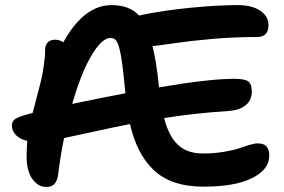

<svg xmlns="http://www.w3.org/2000/svg" viewBox="-20 -753 1123 758"><path d="M161.1 -15.1Q130.4 -15.1 107.7 -46.6Q85 -78.1 85 -133.8Q85 -167 87.9 -196.8Q60.5 -202.6 43.7 -219Q26.9 -235.4 26.9 -257.8Q26.9 -272.9 38.8 -282.2Q50.8 -291.5 85.9 -300.8Q89.8 -301.8 97.4 -304Q105 -306.2 108.9 -307.1Q112.3 -321.3 125 -368.7Q137.7 -416 142.6 -437Q147.5 -458 152.8 -493.2Q158.2 -528.3 158.2 -557.1Q158.2 -575.2 168.5 -585.7Q178.7 -596.2 198.2 -596.2Q215.3 -596.2 230 -585.9Q311 -732.9 420.9 -732.9Q490.7 -732.9 528.8 -691.9Q623.5 -711.9 732.2 -722.4Q840.8 -732.9 917 -732.9Q975.1 -732.9 1007.6 -710.7Q1040 -688.5 1040 -653.8Q1040 -606.9 995.1 -606.9Q905.3 -606.9 821 -599.6Q736.8 -592.3 667.7 -582.3Q598.6 -572.3 582 -570.8Q597.2 -512.7 607.9 -408.2Q807.1 -441.9 903.8 -441.9Q945.8 -441.9 960 -431.6Q974.1 -421.4 974.1 -392.1Q974.1 -356.4 949 -336.9Q923.8 -317.4 882.8 -314.9Q752.9 -306.6 627.9 -287.1Q645.5 -216.8 681.9 -181.9Q718.3 -147 780.8 -147Q823.7 -147 862.1 -153.3Q900.4 -159.7 922.1 -167Q943.8 -174.3 964.4 -180.7Q984.9 -187 996.1 -187Q1022 -187 1032.5 -174.6Q1043 -162.1 1043 -138.2Q1043 -84 975.6 -50Q908.2 -16.1 783.2 -16.1Q718.3 -16.1 668.5 -33.2Q618.7 -50.3 584.7 -83.7Q550.8 -117.2 528.8 -160.9Q506.8 -204.6 493.2 -263.2Q434.6 -252 345.7 -232.4Q256.8 -212.9 232.9 -208Q217.3 -130.9 210 -66.9Q204.1 -12.2 161.1 -15.1ZM416 -603Q381.8 -603 340.8 -533.4Q299.8 -463.9 265.1 -342.8Q378.9 -366.7 475.1 -384.8Q468.3 -456.5 463.1 -496.6Q458 -536.6 451.2 -562Q444.3 -587.4 436.5 -595.2Q428.7 -603 416 -603Z"/></svg>

Font: Shantell Sans Bouncy
Style: Regular
Weight: 600
Designer: Stephen Nixon, Anya Danilova, Shantell Martin
Foundry: Arrow Type
Version: Version 1.006;[9816181b4]